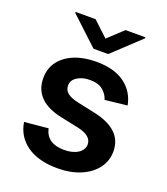

<svg xmlns="http://www.w3.org/2000/svg" viewBox="-139 -847 827 953"><g transform="rotate(20 274.5 -370.0)"><path d="M497.2 -401.3 380 -388.5Q372.5 -415.5 348.2 -436.1Q323.9 -456.7 279.5 -456.7Q239.3 -456.7 212.2 -439.3Q185 -421.9 185.4 -394.2Q185 -370.4 202.9 -355.3Q220.9 -340.2 262.4 -331L355.5 -311.1Q508.5 -277.7 508.9 -163.4Q508.9 -111.9 479 -72.6Q449.2 -33.4 396.7 -11.4Q344.1 10.7 275.9 10.7Q175.4 10.7 114.7 -31.6Q54 -73.9 41.9 -148.8L167.3 -160.9Q183.9 -86.3 275.6 -86.3Q321.4 -86.3 349.3 -104.9Q377.1 -123.6 377.1 -151.6Q377.1 -197.4 303.6 -213.8L210.6 -233.3Q132.1 -249.6 94.5 -288.5Q56.8 -327.4 57.2 -387.1Q57.2 -437.5 84.9 -474.6Q112.6 -511.7 162.3 -532.1Q212 -552.6 277.7 -552.6Q373.6 -552.6 428.8 -511.5Q484 -470.5 497.2 -401.3ZM201.3 -749.6 280.2 -675.8 359.4 -749.6H464.8V-744.7L319.2 -608.3H241.5L95.5 -744.7V-749.6Z"/></g></svg>

Font: Inter UI Semi Bold
Style: Regular
Weight: 600
Designer: Rasmus Andersson
Foundry: rsms
Version: 3.2;8d6f07862